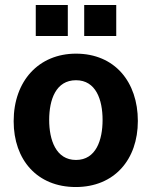

<svg xmlns="http://www.w3.org/2000/svg" viewBox="-20 -743 611 773"><path d="M253 -723H124V-598H253ZM448 -723H319V-598H448ZM285 10C440 10 535 -100 535 -256C535 -413 442 -527 286 -527C136 -527 35 -417 35 -255C35 -99 130 10 285 10ZM286 -99C205 -99 178 -180 178 -260C178 -342 205 -420 286 -420C366 -420 393 -342 393 -260C393 -180 367 -99 286 -99Z"/></svg>

Font: United Sans
Style: Bold
Weight: 700
Designer: Pablo Impallari, Rodrigo Fuenzalida (Modified by Dan O. Williams)
Version: Version 1.000;PS 001.000;hotconv 1.0.88;makeotf.lib2.5.64775